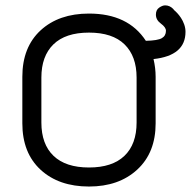

<svg xmlns="http://www.w3.org/2000/svg" viewBox="-20 -680 705 709"><path d="M308.6 -559.6C366.5 -559.6 410.3 -545.1 439.9 -516.1C469.6 -487.1 484.4 -446.3 484.4 -393.6V-227.5C484.4 -174.2 469.4 -133.1 439.5 -104.5C409.5 -75.8 365.9 -61.5 308.6 -61.5C251.3 -61.5 207.7 -75.8 177.7 -104.5C147.8 -133.1 132.8 -174.2 132.8 -227.5V-393.6C132.8 -446.3 147.6 -487.1 177.2 -516.1C206.9 -545.1 250.7 -559.6 308.6 -559.6ZM308.6 8.8C382.2 8.8 441.6 -12 486.8 -53.7C532.1 -95.4 554.7 -152.3 554.7 -224.6V-396.5C554.7 -418 552.1 -439.8 546.9 -461.9C625.7 -470.4 665 -503.9 665 -562.5C665 -571.6 663.4 -580.7 660.2 -589.8C656.9 -599 653 -606.9 648.4 -613.8C643.9 -620.6 639.3 -626.5 634.8 -631.3C630.2 -636.2 626.3 -640 623 -642.6L619.1 -647.5C610.7 -655.9 600.9 -660.2 589.8 -660.2C583.3 -660.2 576 -657.4 567.9 -651.9C559.7 -646.3 555.7 -637.7 555.7 -626C555.7 -613 561.8 -601.9 574.2 -592.8C586.6 -583.7 592.8 -574.9 592.8 -566.4C592.8 -554 587.7 -544.9 577.6 -539.1C567.5 -533.2 547.9 -529.9 518.6 -529.3C474.9 -596.4 404.9 -629.9 308.6 -629.9C234.4 -629.9 174.8 -609.2 129.9 -567.9C85 -526.5 62.5 -469.4 62.5 -396.5V-224.6C62.5 -151.7 85 -94.6 129.9 -53.2C174.8 -11.9 234.4 8.8 308.6 8.8Z"/></svg>

Font: Jura
Style: DemiBold
Weight: 600
Version: Version 2.5.1